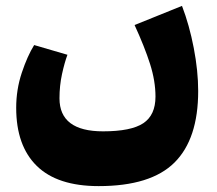

<svg xmlns="http://www.w3.org/2000/svg" viewBox="-20 -372 738 652"><path d="M653 -63Q653 100 572.5 180Q492 260 315 260Q175 260 105 191.5Q35 123 35 -6Q35 -68 54 -125Q73 -182 96 -219L209 -186Q199 -159 190.5 -120Q182 -81 182 -38Q182 74 330 74Q425 74 466.5 46.5Q508 19 508 -44Q508 -97 489.5 -155Q471 -213 437 -287L598 -352Q623 -287 638 -209Q653 -131 653 -63Z"/></svg>

Font: FiraGO Heavy
Style: Regular
Weight: 900
Designer: bBox Type
Foundry: bBox Type GmbH
Version: Version 1.001